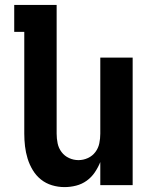

<svg xmlns="http://www.w3.org/2000/svg" viewBox="-20 -755 640 783"><path d="M243 8Q217 8 192 0.5Q167 -7 147 -23Q127 -39 113.5 -61.5Q100 -84 92.5 -108.5Q85 -133 82 -158.5Q79 -184 79 -210V-625H38V-735H211V-210Q211 -190 215 -170.5Q219 -151 231 -135Q243 -119 261.5 -110.5Q280 -102 300 -102Q320 -102 338.5 -110.5Q357 -119 369 -135Q381 -151 385 -170.5Q389 -190 389 -210V-520H521V0H389V-94Q380 -72 366.5 -52Q353 -32 333.5 -18Q314 -4 290.5 2Q267 8 243 8Z"/></svg>

Font: Iosevka Extrabold Extended
Style: Regular
Weight: 800
Width: 7
Monospace: yes
Designer: Belleve Invis
Foundry: Belleve Invis
Version: Version 32.5.0; ttfautohint (v1.8.4)